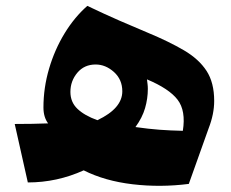

<svg xmlns="http://www.w3.org/2000/svg" viewBox="-20 -611 773 643"><path d="M29.3 -195.8Q60.1 -195.8 87.9 -196.3Q115.7 -196.8 141.1 -197.8Q125.5 -218.8 125.5 -251Q125.5 -316.9 144.3 -380.9Q163.1 -444.8 196.3 -499.3Q229.5 -553.7 272.5 -591.3Q330.6 -563.5 380.6 -541.7Q430.7 -520 473.6 -502Q546.4 -471.7 596.2 -442.4Q646 -413.1 671.6 -373.8Q697.3 -334.5 697.3 -272.9Q697.3 -229 678.7 -181.2L612.3 4.9Q517.1 17.1 424.1 6.1Q331.1 -4.9 260.3 -40.5Q170.9 0 73.2 0ZM306.2 -208.5Q389.6 -248 389.6 -305.2Q389.6 -344.7 361.6 -369.9Q333.5 -395 300.3 -395Q262.2 -395 239 -367.4Q215.8 -339.8 215.8 -303.2Q215.8 -269 239.3 -246.6Q262.7 -224.1 306.2 -208.5ZM433.6 -185.5Q478 -179.2 514.2 -176.5Q550.3 -173.8 592.3 -172.9Q603 -240.2 574.7 -277.1Q546.4 -314 472.2 -345.2Q473.1 -337.4 474.1 -329.6Q475.1 -321.8 475.1 -313.5Q475.1 -280.8 465.8 -248.8Q456.5 -216.8 433.6 -185.5Z"/></svg>

Font: Pinar-DS2-FD ExtraBold
Style: Regular
Weight: 800
Designer: Amin Abedi
Version: Version 3.000